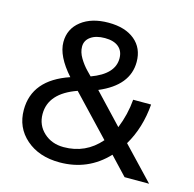

<svg xmlns="http://www.w3.org/2000/svg" viewBox="-102 -784 909 900"><g transform="rotate(15 352.5 -334.0)"><path d="M128 -187Q128 -133 166.5 -97.5Q205 -62 263 -62Q370 -62 440 -143L259 -334Q128 -288 128 -187ZM225 -540Q225 -513 241.5 -485.5Q258 -458 278.5 -437Q299 -416 300 -415Q409 -455 409 -531Q409 -567 385.5 -586.5Q362 -606 319 -606Q276 -606 250.5 -588Q225 -570 225 -540ZM494 -87Q401 12 263 12Q163 12 100.5 -42.5Q38 -97 38 -183Q38 -329 209 -387Q135 -470 135 -538Q135 -602 185 -641Q235 -680 317 -680Q398 -680 444.5 -641.5Q491 -603 491 -536Q491 -422 351 -363L487 -219Q515 -288 521 -361H608Q599 -246 546 -157L695 0H576Z"/></g></svg>

Font: Atkinson Hyperlegible Pro
Style: Regular
Weight: 400
Designer: Elliott Scott, Megan Eiswerth, Linus Boman, Theodore Petrosky, Jacob Perez
Foundry: Braille Institute
Version: Version 1.5.1